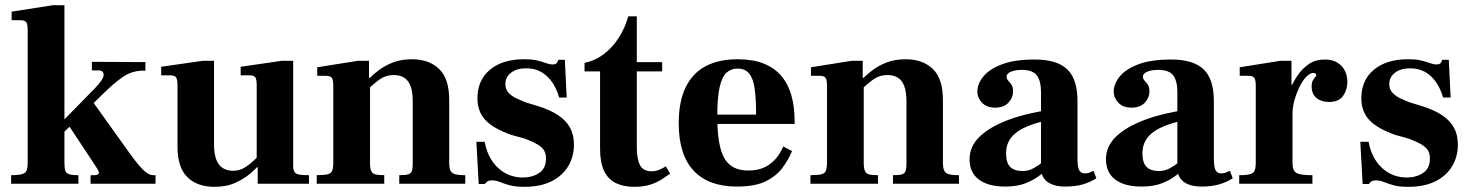

<svg xmlns="http://www.w3.org/2000/svg" viewBox="-20 -710 5685 742"><path d="M23 0V-33Q51 -33 65 -37Q79 -41 83 -51.5Q87 -62 87 -83V-593Q87 -616 81.5 -624Q76 -632 58 -632H25V-665L186 -690H229V-83Q229 -62 232 -51.5Q235 -41 246.5 -37Q258 -33 283 -33V0ZM330 0V-33H344Q353 -33 357.5 -35.5Q362 -38 362 -43Q362 -48 355.5 -58.5Q349 -69 341 -81L237 -238L327 -333L478 -122Q500 -91 516.5 -71.5Q533 -52 546.5 -42.5Q560 -33 571 -33H581V0ZM139 -113V-157L346 -368Q380 -403 380.5 -420.5Q381 -438 360 -438H335V-471L542 -470V-437H534Q490 -437 454.5 -412.5Q419 -388 377 -346Z M809 12Q742 12 704 -25.5Q666 -63 666 -143V-381Q666 -404 660 -411.5Q654 -419 636 -419H603V-452L763 -475H807V-155Q807 -117 815.5 -94Q824 -71 841 -60.5Q858 -50 881 -50Q900 -50 916 -57.5Q932 -65 948 -78.5Q964 -92 980 -108L984 -75Q971 -60 948 -40Q925 -20 890.5 -4Q856 12 809 12ZM976 0V-64H972V-381Q972 -404 966.5 -411.5Q961 -419 943 -419H910V-452L1069 -475H1113V-72Q1113 -55 1117.5 -46.5Q1122 -38 1135 -35.5Q1148 -33 1174 -33V0Z M1523 0V-33Q1546 -33 1557 -36Q1568 -39 1571.5 -49Q1575 -59 1575 -78V-318Q1575 -355 1566.5 -377.5Q1558 -400 1541.5 -410Q1525 -420 1502 -420Q1472 -420 1450 -405Q1428 -390 1401 -364L1398 -398Q1418 -419 1443 -438Q1468 -457 1499.5 -469Q1531 -481 1572 -481Q1638 -481 1677 -443.5Q1716 -406 1716 -324V-83Q1716 -62 1720.5 -51.5Q1725 -41 1738 -37Q1751 -33 1778 -33V0ZM1204 0V-33Q1233 -33 1246.5 -36.5Q1260 -40 1264 -51Q1268 -62 1268 -83V-379Q1268 -401 1262.5 -409Q1257 -417 1239 -417H1206V-450L1363 -475H1406V-409H1410V-81Q1410 -60 1414.5 -49.5Q1419 -39 1430.5 -36Q1442 -33 1465 -33V0Z M2007 12Q1970 12 1948 5.5Q1926 -1 1911 -7Q1896 -13 1881 -13Q1870 -13 1864 -9Q1858 -5 1854 1H1830L1821 -162H1853Q1865 -98 1905 -61Q1945 -24 2001 -24Q2037 -24 2063.5 -41.5Q2090 -59 2090 -97Q2090 -117 2082 -129.5Q2074 -142 2056 -152.5Q2038 -163 2009 -174L1955 -189Q1885 -214 1855 -247Q1825 -280 1825 -330Q1825 -400 1873.5 -440.5Q1922 -481 2005 -481Q2038 -481 2057.5 -476Q2077 -471 2090.5 -466Q2104 -461 2116 -461Q2128 -461 2132 -467Q2136 -473 2138 -479H2163L2170 -333H2141Q2131 -368 2113 -393.5Q2095 -419 2070.5 -432.5Q2046 -446 2014 -446Q1977 -446 1955 -429Q1933 -412 1933 -385Q1933 -365 1945.5 -351.5Q1958 -338 1976.5 -329.5Q1995 -321 2013 -314L2059 -300Q2107 -285 2137.5 -264.5Q2168 -244 2183 -216.5Q2198 -189 2198 -151Q2198 -104 2175.5 -67Q2153 -30 2110.5 -9Q2068 12 2007 12Z M2431 12Q2390 12 2360 -2.5Q2330 -17 2314.5 -49.5Q2299 -82 2299 -135V-434H2239V-467Q2279 -475 2313 -500.5Q2347 -526 2371.5 -564.5Q2396 -603 2408 -647H2441V-470H2539V-434H2441V-141Q2441 -95 2453.5 -71.5Q2466 -48 2498 -48Q2516 -48 2531.5 -55.5Q2547 -63 2553 -67L2570 -39Q2557 -30 2539 -18Q2521 -6 2495 3Q2469 12 2431 12Z M2828 11Q2718 11 2660.5 -50.5Q2603 -112 2603 -234Q2603 -317 2629.5 -372Q2656 -427 2706.5 -454Q2757 -481 2831 -481Q2889 -481 2931 -464.5Q2973 -448 2999.5 -416.5Q3026 -385 3038.5 -341Q3051 -297 3051 -240V-231H2688V-267H2902Q2902 -328 2896.5 -367Q2891 -406 2875.5 -425.5Q2860 -445 2830 -445Q2805 -445 2787.5 -429Q2770 -413 2761 -373Q2752 -333 2752 -262Q2752 -207 2758 -167.5Q2764 -128 2777.5 -102Q2791 -76 2814.5 -63.5Q2838 -51 2872 -51Q2907 -51 2932.5 -62.5Q2958 -74 2976.5 -95Q2995 -116 3007 -144L3041 -126Q3028 -95 3005 -63Q2982 -31 2940.5 -10Q2899 11 2828 11Z M3431 0V-33Q3454 -33 3465 -36Q3476 -39 3479.5 -49Q3483 -59 3483 -78V-318Q3483 -355 3474.5 -377.5Q3466 -400 3449.5 -410Q3433 -420 3410 -420Q3380 -420 3358 -405Q3336 -390 3309 -364L3306 -398Q3326 -419 3351 -438Q3376 -457 3407.5 -469Q3439 -481 3480 -481Q3546 -481 3585 -443.5Q3624 -406 3624 -324V-83Q3624 -62 3628.5 -51.5Q3633 -41 3646 -37Q3659 -33 3686 -33V0ZM3112 0V-33Q3141 -33 3154.5 -36.5Q3168 -40 3172 -51Q3176 -62 3176 -83V-379Q3176 -401 3170.5 -409Q3165 -417 3147 -417H3114V-450L3271 -475H3314V-409H3318V-81Q3318 -60 3322.5 -49.5Q3327 -39 3338.5 -36Q3350 -33 3373 -33V0Z M4097 11Q4065 11 4044 2Q4023 -7 4013 -23Q4003 -39 4003 -59V-355Q4003 -397 3987 -418.5Q3971 -440 3928 -440Q3913 -440 3899.5 -437Q3886 -434 3878 -428Q3870 -422 3870 -414Q3870 -405 3876.5 -398Q3883 -391 3889 -382.5Q3895 -374 3895 -357Q3895 -332 3877 -313Q3859 -294 3826 -294Q3793 -294 3775 -313Q3757 -332 3757 -356Q3757 -385 3779.5 -413.5Q3802 -442 3851 -461Q3900 -480 3979 -480Q4065 -480 4104.5 -442Q4144 -404 4144 -320V-100Q4144 -63 4151 -51.5Q4158 -40 4172 -40Q4184 -40 4191.5 -43.5Q4199 -47 4206 -50L4217 -21Q4192 -5 4163 3Q4134 11 4097 11ZM3865 11Q3799 11 3763 -16Q3727 -43 3727 -95Q3727 -145 3767 -183Q3807 -221 3879 -247.5Q3951 -274 4047 -287V-249Q3953 -231 3910.5 -200Q3868 -169 3868 -118Q3868 -81 3884 -65Q3900 -49 3932 -49Q3954 -49 3973.5 -59.5Q3993 -70 4009 -83.5Q4025 -97 4035 -107L4046 -74Q4027 -55 4002 -35Q3977 -15 3944 -2Q3911 11 3865 11Z M4624 11Q4592 11 4571 2Q4550 -7 4540 -23Q4530 -39 4530 -59V-355Q4530 -397 4514 -418.5Q4498 -440 4455 -440Q4440 -440 4426.5 -437Q4413 -434 4405 -428Q4397 -422 4397 -414Q4397 -405 4403.5 -398Q4410 -391 4416 -382.5Q4422 -374 4422 -357Q4422 -332 4404 -313Q4386 -294 4353 -294Q4320 -294 4302 -313Q4284 -332 4284 -356Q4284 -385 4306.5 -413.5Q4329 -442 4378 -461Q4427 -480 4506 -480Q4592 -480 4631.5 -442Q4671 -404 4671 -320V-100Q4671 -63 4678 -51.5Q4685 -40 4699 -40Q4711 -40 4718.5 -43.5Q4726 -47 4733 -50L4744 -21Q4719 -5 4690 3Q4661 11 4624 11ZM4392 11Q4326 11 4290 -16Q4254 -43 4254 -95Q4254 -145 4294 -183Q4334 -221 4406 -247.5Q4478 -274 4574 -287V-249Q4480 -231 4437.5 -200Q4395 -169 4395 -118Q4395 -81 4411 -65Q4427 -49 4459 -49Q4481 -49 4500.5 -59.5Q4520 -70 4536 -83.5Q4552 -97 4562 -107L4573 -74Q4554 -55 4529 -35Q4504 -15 4471 -2Q4438 11 4392 11Z M4769 0V-33Q4798 -33 4811.5 -37Q4825 -41 4829 -51.5Q4833 -62 4833 -83V-379Q4833 -401 4827.5 -409Q4822 -417 4804 -417H4771V-450L4928 -475H4971V-383H4975V-83Q4975 -62 4980.5 -51.5Q4986 -41 5002.5 -37Q5019 -33 5052 -33V0ZM4955 -270V-334Q4959 -347 4968.5 -370.5Q4978 -394 4995 -419Q5012 -444 5037.5 -462Q5063 -480 5099 -480Q5141 -480 5164 -455.5Q5187 -431 5187 -393Q5187 -363 5170.5 -339.5Q5154 -316 5116 -316Q5086 -316 5067.5 -331.5Q5049 -347 5049 -376Q5049 -391 5053.5 -399Q5058 -407 5062.5 -411.5Q5067 -416 5067 -420Q5067 -423 5064 -425.5Q5061 -428 5055 -428Q5043 -428 5029 -414Q5015 -400 5003 -376Q4991 -352 4983 -324.5Q4975 -297 4975 -271Z M5423 12Q5386 12 5364 5.5Q5342 -1 5327 -7Q5312 -13 5297 -13Q5286 -13 5280 -9Q5274 -5 5270 1H5246L5237 -162H5269Q5281 -98 5321 -61Q5361 -24 5417 -24Q5453 -24 5479.5 -41.5Q5506 -59 5506 -97Q5506 -117 5498 -129.5Q5490 -142 5472 -152.5Q5454 -163 5425 -174L5371 -189Q5301 -214 5271 -247Q5241 -280 5241 -330Q5241 -400 5289.5 -440.5Q5338 -481 5421 -481Q5454 -481 5473.5 -476Q5493 -471 5506.5 -466Q5520 -461 5532 -461Q5544 -461 5548 -467Q5552 -473 5554 -479H5579L5586 -333H5557Q5547 -368 5529 -393.5Q5511 -419 5486.5 -432.5Q5462 -446 5430 -446Q5393 -446 5371 -429Q5349 -412 5349 -385Q5349 -365 5361.5 -351.5Q5374 -338 5392.5 -329.5Q5411 -321 5429 -314L5475 -300Q5523 -285 5553.5 -264.5Q5584 -244 5599 -216.5Q5614 -189 5614 -151Q5614 -104 5591.5 -67Q5569 -30 5526.5 -9Q5484 12 5423 12Z"/></svg>

Font: Frank Ruhl Libre
Style: Bold
Weight: 700
Designer: Yanek Iontef
Foundry: Fontef
Version: Version 6.004